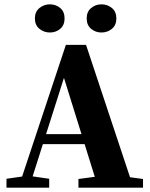

<svg xmlns="http://www.w3.org/2000/svg" viewBox="-20 -866 693 886"><path d="M10 0V-41L100 -54H118L207 -41V0ZM65 0 284 -659H377L596 0H433L266 -536H285L280 -522L114 0ZM162 -201V-247H448V-201ZM342 0V-40L454 -55H530L640 -40V0ZM210 -716Q183 -716 162 -733Q141 -750 141 -781Q141 -812 162 -829Q183 -846 210 -846Q238 -846 258 -829Q278 -812 278 -781Q278 -750 258 -733Q238 -716 210 -716ZM448 -716Q421 -716 400.5 -733Q380 -750 380 -781Q380 -812 400.5 -829Q421 -846 448 -846Q476 -846 496.5 -829Q517 -812 517 -781Q517 -750 496.5 -733Q476 -716 448 -716Z"/></svg>

Font: Source Serif 4 36pt
Style: Bold
Weight: 700
Designer: Frank Grießhammer
Foundry: Adobe Systems Incorporated
Version: Version 4.004;hotconv 1.0.116;makeotfexe 2.5.65601